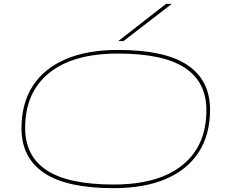

<svg xmlns="http://www.w3.org/2000/svg" viewBox="-20 -970 1182 1000"><path d="M572 10Q328 10 210 -69Q92 -148 92 -302Q92 -432 151 -523Q210 -614 322.5 -662Q435 -710 594 -710Q839 -710 956.5 -631Q1074 -552 1074 -398Q1074 -269 1015 -177.5Q956 -86 844 -38Q732 10 572 10ZM572 -9Q805 -9 930 -110Q1055 -211 1055 -396Q1055 -543 942.5 -617Q830 -691 594 -691Q361 -691 236 -590Q111 -489 111 -304Q111 -157 223.5 -83Q336 -9 572 -9ZM596 -756 845 -950H875L623 -756Z"/></svg>

Font: Georama ExtraExtended Thin
Style: Italic
Weight: 100
Width: 8
Italic angle: -9°
Designer: Jean-Baptiste Levee
Foundry: Production Type
Version: Version 1.000